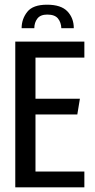

<svg xmlns="http://www.w3.org/2000/svg" viewBox="-20 -797 404 817"><path d="M180 -777Q240 -777 267 -748.5Q294 -720 294 -677H241Q240 -702 226.5 -718.5Q213 -735 181 -735Q152 -735 139 -718Q126 -701 126 -677H72Q72 -716 96 -746.5Q120 -777 180 -777ZM45 -620H339V-552H131V-377H320L309 -310H131V-67H339V0H45Z"/></svg>

Font: Smooch Sans SemiBold
Style: Bold
Weight: 600
Designer: Robert E. Leuschke
Foundry: Robert E. Leuschke
Version: Version 1.010; ttfautohint (v1.8.3)